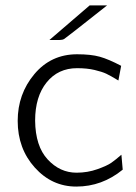

<svg xmlns="http://www.w3.org/2000/svg" viewBox="-20 -687 507 715"><path d="M45.9 -236.8Q45.9 -336.9 107.9 -410.9Q169.9 -484.9 267.1 -484.9Q318.8 -484.9 351.3 -475.8Q383.8 -466.8 431.2 -441.9L420.9 -387.2Q391.1 -405.3 375.5 -412.6Q359.9 -419.9 332 -426.5Q304.2 -433.1 267.1 -433.1Q196.3 -433.1 153.6 -380.1Q110.8 -327.1 110.8 -237.8Q111.8 -142.6 157.5 -93.3Q203.1 -43.9 265.1 -43.9Q306.2 -43.9 342.5 -56.9Q378.9 -69.8 394.5 -80.8Q410.2 -91.8 432.1 -110.8L437 -55.2Q359.9 7.8 264.2 7.8Q173.3 7.8 109.6 -63Q45.9 -133.8 45.9 -236.8ZM164.1 -538.1 314 -667H378.9Q227.1 -546.9 219.2 -542Q212.4 -538.1 202.1 -538.1Z"/></svg>

Font: CMU Bright
Style: Roman
Weight: 500
Version: Version 0.7.0